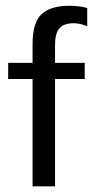

<svg xmlns="http://www.w3.org/2000/svg" viewBox="-20 -656 327 676"><path d="M287.1 -563.5Q261.7 -574.2 240.2 -574.2Q205.1 -574.2 189.5 -556.6Q173.8 -539.1 173.8 -498V-434.6H278.3V-377.9H173.8V0H94.7V-377.9H8.8V-434.6H94.7V-501Q94.7 -577.1 126.5 -606.4Q158.2 -635.7 224.6 -635.7Q258.8 -635.7 287.1 -627.9Z"/></svg>

Font: Padauk
Style: Regular
Weight: 400
Designer: Debbi Hosken
Foundry: SIL
Version: Version 3.003; ttfautohint (v1.8.2) -l 8 -r 50 -G 200 -x 14 